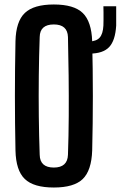

<svg xmlns="http://www.w3.org/2000/svg" viewBox="-20 -828 538 856"><path d="M220 8Q130 8 90.5 -30Q51 -68 49 -157Q44 -400 49 -644Q51 -732 90.5 -770Q130 -808 220 -808Q310 -808 349 -770Q388 -732 391 -644Q397 -399 391 -157Q388 -68 349 -30Q310 8 220 8ZM220 -81Q281 -81 283 -138Q286 -221 286.5 -311Q287 -401 286 -491Q285 -581 283 -663Q281 -719 220 -719Q158 -719 157 -663Q154 -581 153 -491Q152 -401 153 -311Q154 -221 157 -138Q158 -81 220 -81ZM379 -589Q371 -589 362 -589.5Q353 -590 347 -591V-644Q355 -643 363 -642.5Q371 -642 378 -643Q410 -644 424.5 -660.5Q439 -677 441 -714Q441 -722 441.5 -739Q442 -756 441.5 -773Q441 -790 441 -800H498Q498 -791 498 -773.5Q498 -756 498 -739Q498 -722 498 -714Q494 -647 466.5 -618Q439 -589 379 -589Z"/></svg>

Font: Big Shoulders Display
Style: Bold
Weight: 700
Designer: Patric King
Foundry: XO Type Co
Version: Version 1.000; ttfautohint (v1.8.2)